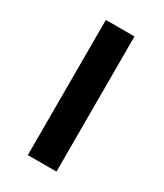

<svg xmlns="http://www.w3.org/2000/svg" viewBox="-133 -548 516 604"><g transform="rotate(30 124.5 -245.5)"><path d="M70 0H174V-491H70Z"/></g></svg>

Font: Falling Sky
Style: Condensed
Weight: 400
Designer: Paul D. Hunt
Foundry: Adobe Systems Incorporated
Version: Version 1.02